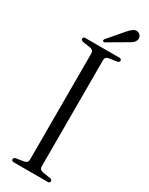

<svg xmlns="http://www.w3.org/2000/svg" viewBox="-222 -897 728 937"><g transform="rotate(30 141.5 -428.0)"><path d="M174.5 -50.5Q174.5 -32.5 196 -28.5L238 -22Q250 -19 250 -10.5Q250 0 237 0H46Q33.5 0 33.5 -10.5Q33.5 -19 45 -22L87 -28.5Q108.5 -32.5 108.5 -50.5V-650Q108.5 -667.5 89 -671.5L45 -678Q33.5 -681 33.5 -689.5Q33.5 -700 46 -700H237Q250 -700 250 -689.5Q250 -681 238 -678L194 -671.5Q174.5 -668 174.5 -650ZM200 -824Q213.5 -840.5 225.8 -849Q238 -857.5 250.5 -855Q262.5 -853 268.5 -843Q274.5 -833 272.5 -822.5Q269.5 -809 259 -800.8Q248.5 -792.5 233 -784.5L139 -729.5Q131.5 -725.5 128 -730.5Q124.5 -734.5 130 -742.5Z"/></g></svg>

Font: Fraunces 144pt Soft Light
Style: Regular
Weight: 300
Version: Version 1.000;[0bf87f6ff]